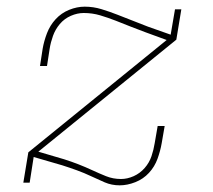

<svg xmlns="http://www.w3.org/2000/svg" viewBox="-20 -548 640 576"><path d="M339 8Q315 8 294 -1Q273 -10 253 -19.5Q233 -29 211 -37Q189 -45 167 -52L81 -77L69 0H50L65 -91L480 -428L417 -451Q395 -459 372.5 -468Q350 -477 327 -486Q304 -495 280.5 -502Q257 -509 231 -509Q212 -509 192.5 -500.5Q173 -492 159.5 -476Q146 -460 139 -440.5Q132 -421 129 -402L121 -350H100L108 -402Q112 -425 121 -448.5Q130 -472 147 -490.5Q164 -509 187.5 -518.5Q211 -528 234 -528Q260 -528 284.5 -520.5Q309 -513 332 -504Q355 -495 378 -486Q401 -477 424 -468L492 -444L505 -520H524L509 -429L95 -93L173 -70Q195 -63 215.5 -55Q236 -47 256.5 -37.5Q277 -28 298 -19.5Q319 -11 343 -11Q362 -11 381 -19.5Q400 -28 414 -44Q428 -60 434.5 -79.5Q441 -99 444 -118L453 -170H474L465 -118Q461 -95 452.5 -71.5Q444 -48 427 -29.5Q410 -11 386 -1.5Q362 8 339 8Z"/></svg>

Font: Iosevka HT Thin Extended
Style: Italic
Weight: 100
Width: 7
Italic angle: -9°
Monospace: yes
Designer: Belleve Invis
Foundry: Belleve Invis
Version: Version 32.3.0; ttfautohint (v1.8.4)